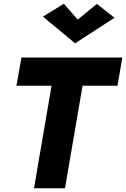

<svg xmlns="http://www.w3.org/2000/svg" viewBox="-20 -1008 675 1028"><path d="M396 -903 322 -988 210 -919 382 -776 593 -913 499 -987ZM68 -549H256L162 0H328L422 -549H609L635 -700H95Z"/></svg>

Font: Jost*
Style: Bold Italic
Weight: 700
Italic angle: -10°
Version: Version 3.7